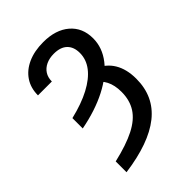

<svg xmlns="http://www.w3.org/2000/svg" viewBox="-221 -657 974 974"><g transform="rotate(-45 266.0 -170.0)"><path d="M102.1 -101.1V-175.3Q186 -195.3 244.1 -226.1Q302.2 -256.8 332.5 -296.1Q362.8 -335.4 362.8 -382.3Q362.8 -425.8 338.1 -449.5Q313.5 -473.1 266.1 -473.1Q234.4 -473.1 210.2 -461.7Q186 -450.2 172.9 -429.7Q159.7 -409.2 159.7 -380.4H60.1Q60.1 -433.1 85.9 -471.7Q111.8 -510.3 158.9 -531.5Q206.1 -552.7 270 -552.7Q358.9 -552.7 410.9 -508.1Q462.9 -463.4 462.9 -387.2Q462.9 -320.3 418.2 -262.9Q373.5 -205.6 292.5 -163.8Q211.4 -122.1 102.1 -101.1ZM309.6 -220.2 362.3 -271Q416.5 -249.5 444.6 -202.9Q472.7 -156.2 472.7 -87.4Q472.7 39.6 379.6 113.8Q286.6 188 102.1 212.9V135.3Q199.2 112.8 258.5 82.5Q317.9 52.2 345.2 9.3Q372.6 -33.7 372.6 -93.3Q372.6 -141.1 355.7 -174.3Q338.9 -207.5 309.6 -220.2Z"/></g></svg>

Font: Inter 20pt
Style: Regular
Weight: 400
Version: Version 4.001;git-66647c0bb